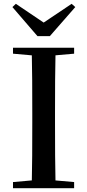

<svg xmlns="http://www.w3.org/2000/svg" viewBox="-20 -985 457 1005"><path d="M63 -965 241 -845H176L355 -965L374 -948L241 -796H176L45 -948ZM48 0V-32L195 -45H220L368 -32V0ZM146 0Q148 -85 148.5 -170.5Q149 -256 149 -342V-393Q149 -479 148.5 -564.5Q148 -650 146 -735H271Q269 -651 268.5 -565Q268 -479 268 -393V-343Q268 -257 268.5 -171.5Q269 -86 271 0ZM48 -704V-735H368V-704L220 -691H195Z"/></svg>

Font: Noto Serif KR SemiBold
Style: Regular
Weight: 600
Designer: Ryoko NISHIZUKA 西塚涼子 (kana & ideographs); Frank Grießhammer (Latin, Greek & Cyrillic); Wenlong ZHANG 张文龙 (bopomofo); San
Foundry: Adobe
Version: Version 2.003-H1;hotconv 1.1.1;makeotfexe 2.6.0